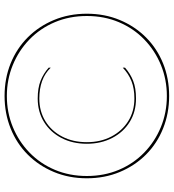

<svg xmlns="http://www.w3.org/2000/svg" viewBox="20 -770 760 840"><g transform="rotate(-90 400.0 -350.0)"><path d="M198 -350Q198 -411 222.5 -458Q247 -505 290 -531.5Q333 -558 389 -558Q431 -558 465 -546Q499 -534 524 -508V-517Q498 -540 466.5 -552.5Q435 -565 389 -565Q331 -565 286.5 -537.5Q242 -510 216.5 -461.5Q191 -413 191 -350Q191 -288 216.5 -239Q242 -190 286.5 -162.5Q331 -135 389 -135Q435 -135 466.5 -147.5Q498 -160 524 -183V-193Q498 -168 465.5 -155Q433 -142 389 -142Q333 -142 290 -169Q247 -196 222.5 -243Q198 -290 198 -350ZM50 -350Q50 -426 77 -490Q104 -554 152.5 -601Q201 -648 264.5 -674Q328 -700 400 -700Q472 -700 535.5 -674Q599 -648 647.5 -601Q696 -554 723 -490Q750 -426 750 -350Q750 -274 723 -210Q696 -146 647.5 -99Q599 -52 535.5 -26Q472 0 400 0Q328 0 264.5 -26Q201 -52 152.5 -99Q104 -146 77 -210Q50 -274 50 -350ZM40 -350Q40 -272 67.5 -206Q95 -140 143.5 -91.5Q192 -43 258 -16.5Q324 10 400 10Q477 10 542.5 -16.5Q608 -43 656.5 -91.5Q705 -140 732.5 -206Q760 -272 760 -350Q760 -428 732.5 -494Q705 -560 656.5 -608.5Q608 -657 542.5 -683.5Q477 -710 400 -710Q324 -710 258 -683.5Q192 -657 143.5 -608.5Q95 -560 67.5 -494Q40 -428 40 -350Z"/></g></svg>

Font: Jost Thin
Style: Regular
Weight: 250
Version: Version 3.710